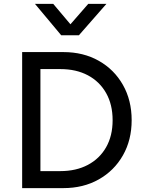

<svg xmlns="http://www.w3.org/2000/svg" viewBox="-20 -968 748 988"><path d="M94 0V-700H306Q409 -700 488.2 -655.2Q567.5 -610.5 612.5 -531.2Q657.5 -452 657.5 -349.5Q657.5 -247.5 612.5 -168.5Q567.5 -89.5 488.2 -44.8Q409 0 306 0ZM188 -87.5H290.5Q371.5 -87.5 432 -119.5Q492.5 -151.5 526 -210.2Q559.5 -269 559.5 -349.5Q559.5 -430 526 -489.2Q492.5 -548.5 432.2 -580.5Q372 -612.5 290.5 -612.5H188ZM295 -786.5 160 -948H254L342.5 -843L434 -948H527.5L386 -786.5Z"/></svg>

Font: Geologica Light
Style: Regular
Weight: 300
Designer: Sindre Bremnes, Frode Helland
Foundry: Monokrom Skriftforlag AS
Version: Version 1.010; ttfautohint (v1.8.4.7-5d5b);gftools[0.9.28]